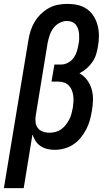

<svg xmlns="http://www.w3.org/2000/svg" viewBox="-50 -763 570 988"><path d="M-30 205 96 -556Q100 -581 107.5 -604.5Q115 -628 128 -650Q141 -672 160 -690.5Q179 -709 201.5 -721.5Q224 -734 248.5 -738.5Q273 -743 297 -743Q325 -743 351 -737Q377 -731 398 -716Q419 -701 432.5 -679Q446 -657 452.5 -631.5Q459 -606 459 -578.5Q459 -551 454 -524Q451 -504 444.5 -483Q438 -462 425.5 -444Q413 -426 396 -411Q379 -396 359 -386Q382 -373 398 -351.5Q414 -330 421.5 -304Q429 -278 428.5 -250Q428 -222 423 -194Q419 -169 412.5 -145Q406 -121 394 -98Q382 -75 365.5 -54.5Q349 -34 327 -19.5Q305 -5 280 1.5Q255 8 231 8Q212 8 193 3.5Q174 -1 158.5 -11.5Q143 -22 133 -37.5Q123 -53 117 -71L72 205ZM204 -80Q219 -80 235 -84Q251 -88 264.5 -97.5Q278 -107 288.5 -120.5Q299 -134 306.5 -148.5Q314 -163 318 -178.5Q322 -194 325 -210Q327 -225 328 -240.5Q329 -256 327 -270.5Q325 -285 319.5 -299Q314 -313 304 -323Q294 -333 280 -338Q266 -343 250 -343H215L230 -431H265Q283 -431 300.5 -440.5Q318 -450 329 -465.5Q340 -481 345.5 -499Q351 -517 354 -535Q357 -548 357.5 -561.5Q358 -575 357 -588Q356 -601 352 -613.5Q348 -626 340.5 -635.5Q333 -645 321 -650Q309 -655 295 -655Q275 -655 256 -645Q237 -635 224.5 -618Q212 -601 205.5 -581.5Q199 -562 195 -542L134 -169Q131 -152 133 -134.5Q135 -117 144.5 -104.5Q154 -92 170 -86Q186 -80 204 -80Z"/></svg>

Font: Iosevka Curly Semibold Oblique
Style: Regular
Weight: 600
Italic angle: -9°
Monospace: yes
Designer: Belleve Invis
Foundry: Belleve Invis
Version: Version 11.1.0; ttfautohint (v1.8.3)